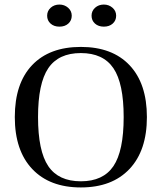

<svg xmlns="http://www.w3.org/2000/svg" viewBox="-20 -813 710 843"><path d="M45 -299Q45 -447 121 -527Q197 -607 335 -607Q473 -607 549 -526.5Q625 -446 625 -299Q625 -152 548.5 -71Q472 10 335 10Q198 10 121.5 -71Q45 -152 45 -299ZM523 -299Q523 -447 478 -513.5Q433 -580 335 -580Q237 -580 192 -513.5Q147 -447 147 -299Q147 -150 192 -83.5Q237 -17 335 -17Q433 -17 478 -83.5Q523 -150 523 -299ZM436 -793Q458 -793 474 -779Q490 -765 490 -744Q490 -723 475 -709.5Q460 -696 436 -696Q412 -696 397 -709.5Q382 -723 382 -744Q382 -765 397.5 -779Q413 -793 436 -793ZM241 -793Q263 -793 279 -779Q295 -765 295 -744Q295 -723 280 -709.5Q265 -696 241 -696Q217 -696 202 -709.5Q187 -723 187 -744Q187 -765 202.5 -779Q218 -793 241 -793Z"/></svg>

Font: UnnaRegular
Style: Regular
Weight: 400
Designer: Jorge de Buen Unna
Foundry: Omnibus-Type
Version: Version 2.008;hotconv 1.0.109;makeotfexe 2.5.65596